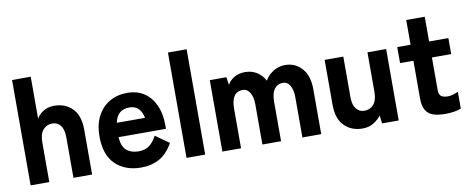

<svg xmlns="http://www.w3.org/2000/svg" viewBox="-63 -988 3113 1276"><g transform="rotate(-10 1493.5 -350.0)"><path d="M58 0V-711H184V-428Q198 -454 229 -474Q260 -494 303 -494Q378 -494 425.5 -446Q473 -398 473 -304V0H347V-273Q347 -326 326.5 -353Q306 -380 271 -380Q233 -380 208.5 -352.5Q184 -325 184 -266V0Z M803 11Q697 11 631 -51.5Q565 -114 565 -241Q565 -320 594.5 -376.5Q624 -433 676 -463.5Q728 -494 796 -494Q864 -494 911.5 -461.5Q959 -429 984 -372Q1009 -315 1009 -241V-214H689Q694 -147 725.5 -122.5Q757 -98 805 -98Q849 -98 877 -119Q905 -140 927 -182L1019 -117Q980 -48 926.5 -18.5Q873 11 803 11ZM694 -310H885Q867 -396 794 -396Q754 -396 729 -376Q704 -356 694 -310Z M1110 0V-711H1236V0Z M1352 0V-482H1464L1472 -428Q1486 -457 1517.5 -475.5Q1549 -494 1591 -494Q1636 -494 1670.5 -472.5Q1705 -451 1725 -413Q1745 -448 1781 -471Q1817 -494 1861 -494Q1931 -494 1975 -443.5Q2019 -393 2019 -304V0H1892V-273Q1892 -320 1875 -350Q1858 -380 1828 -380Q1790 -380 1769 -351.5Q1748 -323 1748 -266V0H1622V-273Q1622 -320 1604 -350Q1586 -380 1556 -380Q1478 -380 1478 -266V0Z M2297 11Q2222 11 2174.5 -37Q2127 -85 2127 -179V-482H2253V-209Q2253 -157 2274 -130Q2295 -103 2329 -103Q2367 -103 2391.5 -130.5Q2416 -158 2416 -217V-482H2542V0H2430L2423 -54Q2404 -29 2372.5 -9Q2341 11 2297 11Z M2857 11Q2809 11 2775.5 0.5Q2742 -10 2724.5 -39Q2707 -68 2707 -121V-374H2617V-482H2707V-649H2832V-482H2962V-374H2832V-154Q2832 -123 2847.5 -112Q2863 -101 2892 -101Q2912 -101 2931.5 -107.5Q2951 -114 2962 -120V-6Q2943 2 2914.5 6.5Q2886 11 2857 11Z"/></g></svg>

Font: Zen Kaku Gothic New Black
Style: Regular
Weight: 900
Designer: Yoshimichi Ohira
Foundry: Positype
Version: Version 1.001